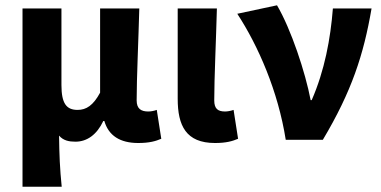

<svg xmlns="http://www.w3.org/2000/svg" viewBox="-20 -528 1440 725"><path d="M65 177H213C206 108 204 58 203 -16C219 3 241 7 265 7C309 7 346 -20 370 -71H374C390 -16 433 12 502 12C544 12 568 5 589 -4L572 -113C561 -109 549 -107 540 -107C513 -107 496 -117 496 -149C496 -232 503 -380 506 -496H358V-178C332 -130 306 -113 273 -113C231 -113 212 -137 212 -207V-496H65Z M792 12C834 12 858 5 879 -4L862 -113C851 -109 838 -107 830 -107C803 -107 789 -117 789 -149C789 -232 796 -380 799 -496H651V-155C651 -54 682 12 792 12Z M1059 0H1199C1308 -183 1353 -321 1383 -496H1237C1228 -382 1206 -262 1157 -150H1153C1133 -255 1079 -418 1026 -508L876 -476C955 -355 1030 -184 1059 0Z"/></svg>

Font: Giro Sans Regular
Style: Bold
Weight: 700
Designer: Paul D. Hunt
Foundry: Adobe Systems Incorporated
Version: Version 1.000;PS 1.0;hotconv 1.0.88;makeotf.lib2.5.647800